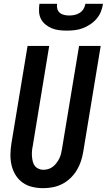

<svg xmlns="http://www.w3.org/2000/svg" viewBox="-20 -975 558 1003"><path d="M206 8Q177 8 149 1.5Q121 -5 98.5 -21Q76 -37 61.5 -60.5Q47 -84 40.5 -111.5Q34 -139 34.5 -168.5Q35 -198 40 -228L124 -735H237L151 -212Q148 -198 147 -184.5Q146 -171 147 -158Q148 -145 151 -132Q154 -119 161.5 -109Q169 -99 181 -93.5Q193 -88 206 -88Q219 -88 232.5 -92Q246 -96 256.5 -104.5Q267 -113 275.5 -124Q284 -135 290 -147.5Q296 -160 299 -172.5Q302 -185 304 -198L393 -735H506L415 -183Q411 -158 403 -133.5Q395 -109 381.5 -86.5Q368 -64 348.5 -45Q329 -26 305.5 -14Q282 -2 256.5 3Q231 8 206 8ZM329 -815Q308 -815 288 -817.5Q268 -820 250 -827.5Q232 -835 217 -847.5Q202 -860 193.5 -877Q185 -894 184 -914Q183 -934 186 -955H278Q276 -941 279.5 -928.5Q283 -916 292.5 -908Q302 -900 315 -897Q328 -894 342 -894Q356 -894 370 -897Q384 -900 396.5 -908Q409 -916 416.5 -928.5Q424 -941 426 -955H518Q515 -934 507 -914Q499 -894 484.5 -877Q470 -860 451 -847.5Q432 -835 412 -827.5Q392 -820 371 -817.5Q350 -815 329 -815Z"/></svg>

Font: Iosevka
Style: Bold Italic
Weight: 700
Italic angle: -9°
Monospace: yes
Designer: Belleve Invis
Foundry: Belleve Invis
Version: Version 32.5.0; ttfautohint (v1.8.4)